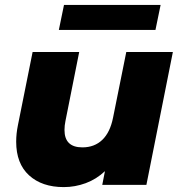

<svg xmlns="http://www.w3.org/2000/svg" viewBox="-20 -754 732 783"><path d="M685 -542 577 0H397L408 -56Q373 -23 329.5 -7Q286 9 240 9Q151 9 98.5 -39Q46 -87 46 -176Q46 -209 53 -243L113 -542H303L247 -261Q243 -242 243 -224Q243 -153 316 -153Q365 -153 397 -183.5Q429 -214 441 -274L495 -542ZM241 -734H635L614 -632H220Z"/></svg>

Font: Idrija
Style: Italic
Weight: 800
Italic angle: -11.3°
Designer: Julieta Ulanovsky
Foundry: Julieta Ulanovsky
Version: Version 7.200